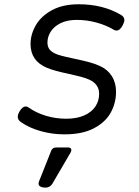

<svg xmlns="http://www.w3.org/2000/svg" viewBox="-20 -610 640 887"><path d="M538.6 -541.5Q554.7 -531.7 554.7 -517.6Q554.7 -507.8 546.4 -492.2Q533.7 -468.8 518.6 -468.8Q510.7 -468.8 504.4 -473.1Q470.2 -493.7 425.5 -505.9Q380.9 -518.1 334.5 -518.1Q291 -518.1 260.5 -503.2Q230 -488.3 214.6 -464.4Q199.2 -440.4 199.2 -413.6Q199.2 -392.1 210.9 -379.2Q222.7 -366.2 247.6 -357.4Q262.2 -352.5 282.5 -347.9Q302.7 -343.3 322.8 -338.9Q364.3 -330.1 391.1 -323Q418 -315.9 442.4 -304.7Q477.1 -289.1 496.6 -258.3Q516.1 -227.5 516.1 -185.5Q516.1 -135.7 492.4 -91.3Q468.8 -46.9 415.3 -18.1Q361.8 10.7 277.3 10.7Q221.2 10.7 168.2 -4.2Q115.2 -19 76.7 -45.9Q62 -56.2 62 -70.3Q62 -81.1 70.8 -96.2Q84 -118.2 98.6 -118.2Q106 -118.2 112.3 -113.3Q146.5 -88.9 191.9 -75.2Q237.3 -61.5 285.2 -61.5Q335 -61.5 369.4 -76.9Q403.8 -92.3 420.9 -118.4Q438 -144.5 438 -176.3Q438 -221.2 393.1 -241.7Q376 -249.5 355 -255.1Q334 -260.7 298.3 -268.6Q265.6 -275.4 241 -282Q216.3 -288.6 195.3 -297.4Q121.1 -329.1 121.1 -406.7Q121.1 -451.2 145.5 -493.4Q169.9 -535.6 220 -563Q270 -590.3 343.8 -590.3Q455.1 -590.3 538.6 -541.5ZM309.6 83Q309.6 88.9 305.2 96.2L222.2 238.3Q210.9 256.8 189.9 256.8Q184.6 256.8 181.6 256.3Q158.2 253.4 158.2 237.8Q158.2 233.4 160.6 227.1L216.3 86.9Q222.2 71.3 239.3 71.3H295.9Q302.2 71.3 305.9 74.5Q309.6 77.6 309.6 83Z"/></svg>

Font: Courier Prime Sans
Style: Italic
Weight: 400
Italic angle: -10°
Designer: Alan Dague-Greene
Foundry: Quote-Unquote Apps
Version: Version 3.020